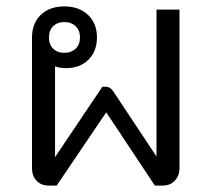

<svg xmlns="http://www.w3.org/2000/svg" viewBox="-20 -580 661 600"><path d="M541 -550V-56Q541 -31 526.5 -15.5Q512 0 488 0H464L312 -229L157 0H133Q109 0 94.5 -15Q80 -30 80 -55V-463Q80 -507 107.5 -533.5Q135 -560 181 -560Q227 -560 255 -533.5Q283 -507 283 -463Q283 -420 256.5 -393.5Q230 -367 186 -367Q165 -367 152 -373V-89L300 -309H310Q325 -309 335 -293L469 -91V-550ZM133 -463Q133 -441 146 -428Q159 -415 181 -415Q203 -415 216.5 -428Q230 -441 230 -463Q230 -485 216.5 -498Q203 -511 181 -511Q159 -511 146 -498Q133 -485 133 -463Z"/></svg>

Font: Stavian Regular
Style: Regular
Weight: 400
Version: Version 1.000; ttfautohint (v1.6)